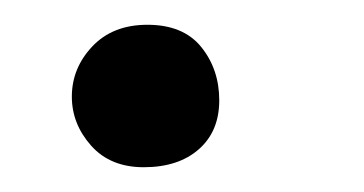

<svg xmlns="http://www.w3.org/2000/svg" viewBox="-20 -123 294 155"><path d="M96 12Q69 12 53.5 -5.5Q38 -23 38 -45Q38 -68 54.5 -85.5Q71 -103 99 -103Q128 -103 142.5 -85Q157 -67 157 -42Q157 -17 140.5 -2.5Q124 12 96 12Z"/></svg>

Font: Junicode
Style: Italic
Weight: 400
Italic angle: -11°
Designer: Peter S. Baker
Version: Version 2.100; ttfautohint (v1.8.4)